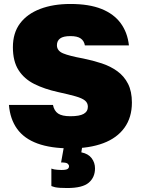

<svg xmlns="http://www.w3.org/2000/svg" viewBox="-20 -734 710 968"><path d="M335 14Q236 14 169 -10.5Q102 -35 66.5 -84Q31 -133 25 -205H247Q253 -175 273 -161.5Q293 -148 335 -148Q381 -148 402 -160Q423 -172 423 -196Q423 -215 408.5 -227Q394 -239 360.5 -248.5Q327 -258 272 -270Q204 -285 153 -310.5Q102 -336 73.5 -380.5Q45 -425 45 -496Q45 -568 81 -616Q117 -664 182.5 -689Q248 -714 335 -714Q429 -714 491.5 -689Q554 -664 588.5 -617Q623 -570 630 -505H408Q404 -528 387 -540Q370 -552 335 -552Q299 -552 283 -540Q267 -528 267 -506Q267 -478 298 -465Q329 -452 400 -439Q449 -429 493 -414.5Q537 -400 571.5 -375Q606 -350 625.5 -311.5Q645 -273 645 -217Q645 -142 607.5 -90Q570 -38 500.5 -12Q431 14 335 14ZM319 214Q298 214 283 213Q268 212 258 210Q253 209 248 207Q243 205 239 204V116L253 120Q260 121 269 122Q278 123 289 123Q313 123 320.5 118Q328 113 328 104Q328 97 321 91Q314 85 288 85L305 -10H397L390 34Q425 41 442 63.5Q459 86 459 115Q459 160 427.5 187Q396 214 319 214Z"/></svg>

Font: Golos Text ExtraBold
Style: Regular
Weight: 800
Designer: A.Korolkova, Vitaly Kuzmin
Foundry: ParaType Ltd
Version: Version 2.004